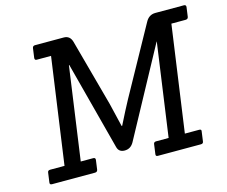

<svg xmlns="http://www.w3.org/2000/svg" viewBox="-101 -856 1173 994"><g transform="rotate(-15 485.5 -359.0)"><path d="M859 0H628Q616 0 618 -12L625 -63Q626 -75 639 -75H706L776 -573H775L519 -101Q502 -71 470 -71Q438 -71 431 -101L307 -573H305L235 -75H302Q314 -75 313 -63L306 -12Q304 0 291 0H61Q48 0 50 -12L57 -63Q58 -75 71 -75H148L228 -643H151Q140 -643 141 -655L148 -706Q150 -718 162 -718H316Q349 -718 359 -684L457 -324L487 -198H490Q529 -276 554 -322L754 -684Q772 -718 807 -718H960Q972 -718 971 -706L964 -655Q962 -643 949 -643H873L793 -75H870Q883 -75 880 -63L873 -12Q872 0 859 0Z"/></g></svg>

Font: Sanchez
Style: Italic
Weight: 400
Designer: Daniel Hernández
Foundry: LatinoType
Version: Version 1.001